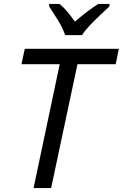

<svg xmlns="http://www.w3.org/2000/svg" viewBox="-20 -964 629 984"><path d="M152 0 286 -635H90L107 -714H589L573 -635H377L242 0ZM314 -784Q301 -822 276 -862Q251 -902 232 -931V-944H285Q305 -928 325 -904Q345 -880 364 -853Q395 -880 426 -903.5Q457 -927 484 -944H541V-931Q524 -916 496 -889.5Q468 -863 441.5 -835Q415 -807 400 -784Z"/></svg>

Font: Noto IKEA Latin
Style: Italic
Weight: 400
Italic angle: -12°
Designer: Monotype Design Team
Foundry: Monotype Imaging Inc.
Version: Version 1.0